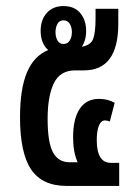

<svg xmlns="http://www.w3.org/2000/svg" viewBox="-20 -613 462 633"><path d="M200 0Q119 0 82.5 -54.5Q46 -109 46 -226Q46 -320 69 -374.5Q92 -429 139 -448Q128 -457 121 -473Q114 -489 114 -511Q114 -548 134.5 -570.5Q155 -593 189 -593Q226 -593 245 -569.5Q264 -546 264 -511Q264 -494 260 -481Q256 -468 250 -459Q279 -464 287 -484.5Q295 -505 295 -552V-584H370V-535Q370 -381 257 -381H228Q178 -381 157.5 -338.5Q137 -296 137 -221Q137 -144 154.5 -111Q172 -78 210 -78H236Q221 -111 221 -160Q221 -222 243 -254.5Q265 -287 306 -287Q336 -287 358 -274L342 -212Q339 -214 334 -215Q329 -216 326 -216Q313 -216 306 -198.5Q299 -181 299 -151Q299 -76 346 -76H373V0ZM189 -468Q203 -468 210 -479.5Q217 -491 217 -507Q217 -523 210 -534.5Q203 -546 189 -546Q176 -546 169.5 -534.5Q163 -523 163 -507Q163 -491 169.5 -479.5Q176 -468 189 -468Z"/></svg>

Font: Noto Sans Thai ExtCond Med
Style: Regular
Weight: 500
Width: 2
Designer: Monotype Design Team
Foundry: Monotype Imaging Inc.
Version: Version 2.002; ttfautohint (v1.8.4.7-5d5b)